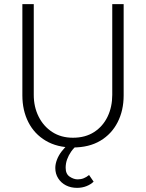

<svg xmlns="http://www.w3.org/2000/svg" viewBox="-20 -700 705 927"><path d="M143 -680H88V-239Q88 -167 117 -110Q146 -53 201 -20.5Q256 12 332 12Q410 12 464.5 -20.5Q519 -53 548 -110Q577 -167 577 -239V-680H522V-242Q522 -184 499.5 -137Q477 -90 434.5 -62.5Q392 -35 332 -35Q275 -35 232.5 -62.5Q190 -90 166.5 -137Q143 -184 143 -242ZM311 -4Q293 11 278 30.5Q263 50 255 71Q247 92 247 111Q247 139 261 161Q275 183 298.5 195Q322 207 352 207Q377 207 398 198.5Q419 190 432 177L410 145Q398 155 384.5 160.5Q371 166 355 166Q336 166 316.5 153Q297 140 297 110Q297 89 304 69.5Q311 50 323.5 32Q336 14 354 0Z"/></svg>

Font: Catamaran ExtraLight
Style: Regular
Weight: 250
Designer: Pria Ravichandran
Version: Version 2.000